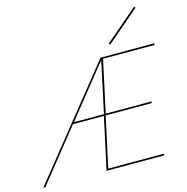

<svg xmlns="http://www.w3.org/2000/svg" viewBox="-155 -1019 1111 1140"><g transform="rotate(-15 400.5 -449.5)"><path d="M777 -891 575 -718 568 -726 770 -899ZM828 -648H512L443 -329H725L723 -319H440L373 -10H715L714 0H360L429 -319H239L-16 0H-29L499 -658H830ZM248 -329H432L500 -644Z"/></g></svg>

Font: EauTestInfant Hairline
Style: Italic
Weight: 250
Italic angle: -12°
Designer: Christian Thalmann (Catharsis Fonts)
Version: Version 0.001;PS 000.001;hotconv 1.0.88;makeotf.lib2.5.64775